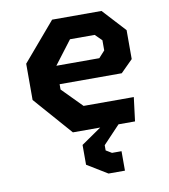

<svg xmlns="http://www.w3.org/2000/svg" viewBox="-84 -605 788 895"><g transform="rotate(-10 310.0 -158.0)"><path d="M68.3 -181.2V-352.9L222.9 -534.2H456.7L556.4 -425.8V-288.8L499.2 -231.8H171.1V-319.1H408.4L437.2 -350.8V-398.9L405.9 -429.8H289.2L205.1 -319.2V-206.7L297.6 -112.8H535.3L521.2 0H227.1ZM387.4 -21.4 443 0 362.8 84.7V109.3L390 125.8H435.1V217.9H357.4L261.3 159.2V65.6Z"/></g></svg>

Font: Monaspace Krypton Var ExLight
Style: Regular
Weight: 200
Designer: Riley Cran and the Lettermatic Team
Version: Version 1.200 (Monaspace Krypton Var)